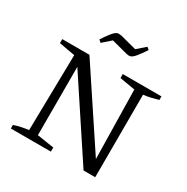

<svg xmlns="http://www.w3.org/2000/svg" viewBox="-194 -1045 1181 1212"><g transform="rotate(30 397.0 -439.0)"><path d="M487 -651H769V-625Q741 -617 715.5 -611Q690 -605 663 -602L662 0H577L198 -574L216 -579V-49L339 -30V0H47V-26Q74 -35 100 -40.5Q126 -46 152 -49L162 -601L46 -622V-651H244L626 -75L609 -70L599 -603L487 -622ZM267 -751 250 -767Q275 -804 290.5 -824Q306 -844 317 -851.5Q328 -859 337.5 -859Q347 -859 358 -857L476 -826L536 -878L553 -864Q522 -817 504 -796.5Q486 -776 473.5 -772.5Q461 -769 445 -773L327 -804Z"/></g></svg>

Font: Piazzolla 24pt
Style: Regular
Weight: 400
Designer: Juan Pablo del Peral
Foundry: Huerta Tipografica
Version: Version 2.005